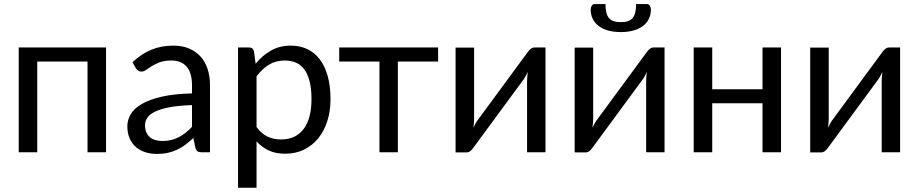

<svg xmlns="http://www.w3.org/2000/svg" viewBox="-20 -736 4441 928"><path d="M492.5 0H403V-438.5H160V0H70.5V-506.5H492.5Z M908 -228Q846.5 -226 803.2 -218.2Q760 -210.5 732.8 -198Q705.5 -185.5 693.2 -168.5Q681 -151.5 681 -130.5Q681 -110.5 687.5 -96Q694 -81.5 705.2 -72.2Q716.5 -63 731.8 -58.8Q747 -54.5 764.5 -54.5Q788 -54.5 807.5 -59.2Q827 -64 844.2 -73Q861.5 -82 877.2 -94.5Q893 -107 908 -123ZM620.5 -435Q662.5 -475.5 711 -495.5Q759.5 -515.5 818.5 -515.5Q861 -515.5 894 -501.5Q927 -487.5 949.5 -462.5Q972 -437.5 983.5 -402Q995 -366.5 995 -324V0H955.5Q942.5 0 935.5 -4.2Q928.5 -8.5 924.5 -21L914.5 -69Q894.5 -50.5 875.5 -36.2Q856.5 -22 835.5 -12.2Q814.5 -2.5 790.8 2.8Q767 8 738 8Q708.5 8 682.5 -0.2Q656.5 -8.5 637.2 -25Q618 -41.5 606.8 -66.8Q595.5 -92 595.5 -126.5Q595.5 -156.5 612 -184.2Q628.5 -212 665.5 -233.5Q702.5 -255 762 -268.8Q821.5 -282.5 908 -284.5V-324Q908 -383 882.5 -413.2Q857 -443.5 808 -443.5Q775 -443.5 752.8 -435.2Q730.5 -427 714.2 -416.8Q698 -406.5 686.2 -398.2Q674.5 -390 663 -390Q654 -390 647.5 -394.8Q641 -399.5 636.5 -406.5Z M1220 -122Q1244.5 -89 1273.5 -75.5Q1302.5 -62 1338.5 -62Q1409.5 -62 1447.5 -112.5Q1485.5 -163 1485.5 -256.5Q1485.5 -306 1476.8 -341.5Q1468 -377 1451.5 -399.8Q1435 -422.5 1411 -433Q1387 -443.5 1356.5 -443.5Q1313 -443.5 1280.2 -423.5Q1247.5 -403.5 1220 -367ZM1215.5 -428Q1247.5 -467.5 1289.5 -491.5Q1331.5 -515.5 1385.5 -515.5Q1429.5 -515.5 1465 -498.8Q1500.5 -482 1525.5 -449.2Q1550.5 -416.5 1564 -368Q1577.5 -319.5 1577.5 -256.5Q1577.5 -200.5 1562.5 -152.2Q1547.5 -104 1519.2 -68.8Q1491 -33.5 1450.2 -13.2Q1409.5 7 1358.5 7Q1312 7 1278.8 -8.8Q1245.5 -24.5 1220 -52.5V171.5H1130.5V-506.5H1184Q1203 -506.5 1207.5 -488Z M2097.5 -438.5H1903V0H1814V-438.5H1619.5V-506.5H2097.5Z M2616.5 -506.5V0H2527.5V-344Q2527.5 -354 2528.5 -365.5Q2529.5 -377 2531 -388.5Q2526.5 -378.5 2522 -370Q2517.5 -361.5 2512.5 -354.5L2268 -22Q2262.5 -14 2254.2 -6.8Q2246 0.5 2236 0.5H2182V-506H2271.5V-162Q2271.5 -152.5 2270.5 -141.2Q2269.5 -130 2268 -118.5Q2272.5 -128 2277 -136.2Q2281.5 -144.5 2286 -151.5L2530.5 -484Q2536 -492 2544.5 -499.2Q2553 -506.5 2563 -506.5Z M3192 -506.5V0H3103V-344Q3103 -354 3104 -365.5Q3105 -377 3106.5 -388.5Q3102 -378.5 3097.5 -370Q3093 -361.5 3088 -354.5L2843.5 -22Q2838 -14 2829.8 -6.8Q2821.5 0.5 2811.5 0.5H2757.5V-506H2847V-162Q2847 -152.5 2846 -141.2Q2845 -130 2843.5 -118.5Q2848 -128 2852.5 -136.2Q2857 -144.5 2861.5 -151.5L3106 -484Q3111.5 -492 3120 -499.2Q3128.5 -506.5 3138.5 -506.5ZM2980.5 -629Q3001 -629 3015 -633.8Q3029 -638.5 3037.8 -649Q3046.5 -659.5 3050.5 -676Q3054.5 -692.5 3054.5 -716.5H3106.5Q3116 -716.5 3121 -708Q3126 -699.5 3126 -689.5Q3126 -664.5 3116 -644.5Q3106 -624.5 3087.2 -610.2Q3068.5 -596 3041.5 -588.5Q3014.5 -581 2980.5 -581Q2946.5 -581 2919.5 -588.5Q2892.5 -596 2873.8 -610.2Q2855 -624.5 2845 -644.5Q2835 -664.5 2835 -689.5Q2835 -699.5 2840 -708Q2845 -716.5 2854.5 -716.5H2906.5Q2906.5 -692.5 2910.5 -676Q2914.5 -659.5 2923.2 -649Q2932 -638.5 2946 -633.8Q2960 -629 2980.5 -629Z M3755 -506.5V0H3665.5V-237H3422.5V0H3333V-506.5H3422.5V-304.5H3665.5V-506.5Z M4330.5 -506.5V0H4241.5V-344Q4241.5 -354 4242.5 -365.5Q4243.5 -377 4245 -388.5Q4240.5 -378.5 4236 -370Q4231.5 -361.5 4226.5 -354.5L3982 -22Q3976.5 -14 3968.2 -6.8Q3960 0.5 3950 0.5H3896V-506H3985.5V-162Q3985.5 -152.5 3984.5 -141.2Q3983.5 -130 3982 -118.5Q3986.5 -128 3991 -136.2Q3995.5 -144.5 4000 -151.5L4244.5 -484Q4250 -492 4258.5 -499.2Q4267 -506.5 4277 -506.5Z"/></svg>

Font: Lato 2
Style: Regular
Weight: 400
Designer: Lukasz Dziedzic with Adam Twardoch and Botio Nikoltchev
Foundry: tyPoland Lukasz Dziedzic
Version: Version 2.015; 2015-08-06; http://www.latofonts.com/